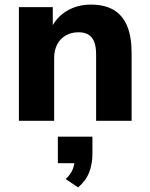

<svg xmlns="http://www.w3.org/2000/svg" viewBox="-20 -524 650 833"><path d="M62 0V-493H209V-400H201Q225 -450 270.5 -477Q316 -504 374 -504Q434 -504 473 -481Q512 -458 531.5 -411.5Q551 -365 551 -293V0H397V-287Q397 -321 389 -342Q381 -363 364 -373.5Q347 -384 321 -384Q289 -384 265 -370Q241 -356 228 -331Q215 -306 215 -273V0ZM319 289 265 253Q287 232 295.5 210.5Q304 189 304 166L336 184H231V69H381V143Q381 187 367 223.5Q353 260 319 289Z"/></svg>

Font: Nunito Sans 11pt ExtraBold
Style: Regular
Weight: 800
Version: Version 3.101;gftools[0.9.27]